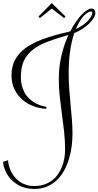

<svg xmlns="http://www.w3.org/2000/svg" viewBox="-20 -839 642 1253"><path d="M576.2 -783.2Q589.8 -783.2 595.9 -774.4Q602.1 -765.6 602.1 -754.9Q602.1 -739.7 591.1 -721.4Q580.1 -703.1 561.5 -685.1Q543 -667 518.1 -650.6Q493.2 -634.3 464.8 -623Q448.2 -575.7 438.2 -510.5Q428.2 -445.3 428.2 -358.9Q428.2 -306.6 432.1 -255.1Q436 -203.6 440.7 -154.3Q445.3 -105 449.2 -57.6Q453.1 -10.3 453.1 34.2Q453.1 74.7 447.5 117.2Q441.9 159.7 429.7 199.7Q417.5 239.7 397.9 275.1Q378.4 310.5 350.6 336.9Q322.8 363.3 286.1 378.7Q249.5 394 203.1 394Q161.6 394 126 380.4Q90.3 366.7 63.5 342.8Q36.6 318.8 20 286.4Q3.4 253.9 0 216.8L32.2 207Q35.2 240.2 48.1 270.8Q61 301.3 83 324.5Q105 347.7 135.3 361.3Q165.5 375 203.1 375Q239.7 375 268.8 365Q297.9 355 320.3 337.9Q342.8 320.8 358.6 297.6Q374.5 274.4 384.8 248.3Q395 222.2 399.9 194.1Q404.8 166 404.8 139.2Q404.8 79.6 398.4 21.5Q392.1 -36.6 384.3 -93.8Q376.5 -150.9 370.1 -207.3Q363.8 -263.7 363.8 -320.8Q363.8 -406.2 381.8 -479.7Q399.9 -553.2 426.8 -610.8Q352.1 -589.8 294.2 -568.4Q236.3 -546.9 196.8 -516.6Q157.2 -486.3 136.7 -443.8Q116.2 -401.4 116.2 -338.9Q116.2 -300.8 125 -272Q133.8 -243.2 148.2 -221.9Q162.6 -200.7 180.9 -186.3Q199.2 -171.9 217.8 -162.6Q236.3 -153.3 253.9 -148.4Q271.5 -143.6 284.2 -141.1L280.8 -128.9Q239.7 -130.9 199.2 -145.8Q158.7 -160.6 126.7 -188Q94.7 -215.3 75 -255.1Q55.2 -294.9 55.2 -347.2Q55.2 -404.3 77.9 -447.8Q100.6 -491.2 145.3 -524.4Q189.9 -557.6 256.3 -582.3Q322.8 -606.9 410.2 -627Q417.5 -628.4 424.6 -630.4Q431.6 -632.3 439 -634.8Q456.5 -669.4 475.8 -697Q495.1 -724.6 513.4 -743.7Q531.7 -762.7 548.1 -772.9Q564.5 -783.2 576.2 -783.2ZM576.2 -764.2Q566.4 -764.2 554.2 -757.6Q542 -751 528.3 -737.1Q514.6 -723.1 501 -701.2Q487.3 -679.2 475.1 -648.9Q501 -661.1 521 -675.5Q541 -689.9 554.4 -704.3Q567.9 -718.8 575 -731.9Q582 -745.1 582 -754.9Q582 -757.8 581.3 -761Q580.6 -764.2 576.2 -764.2ZM397.9 -721.2 317.9 -783.2 240.7 -721.2 231 -731 317.9 -818.8 407.7 -731Z"/></svg>

Font: Clicker Script
Style: Regular
Weight: 400
Designer: Astigmatic (AOETI)
Foundry: Astigmatic (AOETI)
Version: Version 1.000